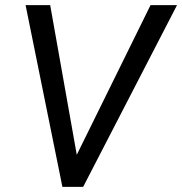

<svg xmlns="http://www.w3.org/2000/svg" viewBox="-20 -731 712 751"><path d="M280.3 -125.5 568.8 -710.9H672.4L305.2 0H224.1L80.1 -710.9H176.3Z"/></svg>

Font: TypoPRO Roboto
Style: Italic
Weight: 400
Italic angle: -12°
Designer: Google
Version: Version 2.136; 2016